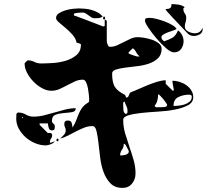

<svg xmlns="http://www.w3.org/2000/svg" viewBox="-20 -848 1040 935"><path d="M967 -707Q967 -689 953 -681Q939 -673 924 -673Q906 -673 895.5 -683.5Q885 -694 873 -707Q864 -717 849 -732.5Q834 -748 820 -763Q806 -778 796.5 -789Q787 -800 787 -800V-804Q802 -804 808.5 -808.5Q815 -813 815 -828Q831 -828 848.5 -825.5Q866 -823 880 -813Q876 -812 873 -807V-803Q873 -792 880 -782.5Q887 -773 887 -761Q887 -749 883.5 -739.5Q880 -730 880 -719Q880 -703 896.5 -694.5Q913 -686 927 -686Q942 -686 951 -692Q960 -698 967 -713ZM820 -455Q836 -455 854 -449.5Q872 -444 887 -433.5Q902 -423 911.5 -408Q921 -393 921 -375Q921 -349 895.5 -335.5Q870 -322 832.5 -314.5Q795 -307 750.5 -304.5Q706 -302 668.5 -298Q631 -294 605.5 -286.5Q580 -279 580 -264Q580 -230 589.5 -198Q599 -166 610 -134Q621 -102 630.5 -69.5Q640 -37 640 -3Q640 25 623 46Q606 67 577 67Q539 67 517.5 44.5Q496 22 484 -11Q472 -44 467.5 -83.5Q463 -123 459 -156Q455 -189 449.5 -211.5Q444 -234 430 -234Q410 -234 390.5 -226.5Q371 -219 351 -208.5Q331 -198 311.5 -188Q292 -178 273 -173Q282 -181 291 -191Q300 -201 300 -213Q300 -222 296.5 -228.5Q293 -235 293 -244Q293 -261 310 -261Q325 -261 328.5 -251Q332 -241 333 -227Q345 -245 351 -262Q357 -279 363.5 -294Q370 -309 379.5 -322.5Q389 -336 407 -347Q414 -351 414 -355.5Q414 -360 414 -369Q414 -374 412.5 -389Q411 -404 408 -419.5Q405 -435 399 -447.5Q393 -460 384 -460Q363 -460 344.5 -451.5Q326 -443 307.5 -433Q289 -423 270 -414.5Q251 -406 230 -406Q208 -406 185 -418.5Q162 -431 143 -450.5Q124 -470 112 -493Q100 -516 100 -537V-540Q101 -542 106.5 -547Q112 -552 113 -553Q114 -554 116 -554Q133 -554 147.5 -546.5Q162 -539 179 -539Q202 -539 235.5 -541Q269 -543 299.5 -552Q330 -561 352 -579.5Q374 -598 374 -630Q374 -633 373 -633Q371 -635 363.5 -637.5Q356 -640 353 -640Q349 -661 333 -679Q317 -697 299 -712Q281 -727 267 -739Q253 -751 253 -760Q253 -774 266.5 -783Q280 -792 298 -797.5Q316 -803 334.5 -805Q353 -807 363 -807Q377 -807 393.5 -805.5Q410 -804 426 -799.5Q442 -795 456.5 -787Q471 -779 480 -767Q470 -761 461 -760Q452 -759 441 -759Q432 -759 425 -763.5Q418 -768 411.5 -773Q405 -778 398 -782.5Q391 -787 382 -787Q379 -787 372 -786.5Q365 -786 358 -785.5Q351 -785 345.5 -783.5Q340 -782 340 -780V-773Q341 -773 361 -765.5Q381 -758 406 -748.5Q431 -739 453 -730.5Q475 -722 480 -720Q481 -718 486 -720L490 -722V-753L500 -747V-647Q500 -642 504 -631Q508 -620 516 -620Q534 -620 550.5 -627.5Q567 -635 583.5 -643.5Q600 -652 616.5 -659.5Q633 -667 651 -667Q662 -667 681.5 -664Q701 -661 720 -654.5Q739 -648 753 -637Q767 -626 767 -611Q767 -581 749 -564Q731 -547 704.5 -538Q678 -529 646.5 -525.5Q615 -522 588.5 -518.5Q562 -515 544 -509Q526 -503 526 -490Q526 -445 540 -424Q554 -403 587 -387Q589 -386 591.5 -380.5Q594 -375 593 -373Q601 -373 603.5 -376Q606 -379 607.5 -383.5Q609 -388 611 -392.5Q613 -397 620 -400Q634 -405 655 -414.5Q676 -424 699.5 -433.5Q723 -443 746 -450Q769 -457 787 -457V-440L820 -407H827L820 -447ZM487 -753Q482 -753 482 -760Q482 -767 487 -767Q492 -767 492 -760Q492 -753 487 -753ZM874 -647Q874 -626 862 -609.5Q850 -593 827 -593Q812 -593 788.5 -613.5Q765 -634 742 -661Q719 -688 702.5 -713Q686 -738 686 -747Q686 -758 693 -759.5Q700 -761 709 -761Q722 -761 742 -756Q762 -751 782 -743.5Q802 -736 818 -726.5Q834 -717 840 -707Q834 -703 822 -699Q810 -695 797.5 -690.5Q785 -686 775.5 -680Q766 -674 766 -667Q766 -655 780 -647Q806 -656 821 -665Q836 -674 847 -700Q860 -691 867 -676.5Q874 -662 874 -647ZM660 -573Q649 -582 643 -594Q637 -606 627 -613Q624 -611 616.5 -603.5Q609 -596 607 -593Q606 -593 606 -590Q606 -588 607 -587Q609 -586 614.5 -584Q620 -582 626.5 -579.5Q633 -577 638.5 -575.5Q644 -574 647 -573ZM794 -337Q794 -339 788.5 -347.5Q783 -356 775.5 -365Q768 -374 760.5 -381.5Q753 -389 750 -389Q750 -374 746.5 -359.5Q743 -345 733 -333Q735 -325 746.5 -325.5Q758 -326 760 -326Q762 -326 767.5 -326Q773 -326 779 -326.5Q785 -327 789.5 -329.5Q794 -332 794 -337ZM914 -377Q914 -387 901 -387Q873 -387 849 -375.5Q825 -364 825 -332Q835 -332 850 -333.5Q865 -335 879 -339.5Q893 -344 903.5 -353Q914 -362 914 -377ZM601 -310Q601 -321 595.5 -331.5Q590 -342 587 -353Q580 -352 580 -347Q580 -342 580 -337Q580 -327 581 -312.5Q582 -298 593 -293Q600 -295 600.5 -300Q601 -305 601 -310ZM70 -300Q89 -300 106 -290Q123 -280 143 -280Q169 -280 195 -286.5Q221 -293 246.5 -300.5Q272 -308 297.5 -314.5Q323 -321 349 -321Q349 -305 331 -302Q313 -299 291 -297.5Q269 -296 251 -289.5Q233 -283 233 -260Q233 -250 240 -246Q247 -242 247 -231Q247 -222 244.5 -217.5Q242 -213 233 -213Q221 -213 217.5 -225Q214 -237 213 -247H173V-240L213 -200Q219 -202 226.5 -200Q234 -198 234 -190Q234 -180 228.5 -173Q223 -166 223 -154L227 -153L247 -160Q241 -151 227 -145.5Q213 -140 203 -140Q177 -140 151.5 -150.5Q126 -161 105.5 -179Q85 -197 72 -220.5Q59 -244 59 -270L60 -293Q62 -298 67 -300ZM87 -280V-273H93ZM260 -160Q255 -160 255 -166.5Q255 -173 260 -173Q265 -173 265 -166.5Q265 -160 260 -160ZM593 -140Q593 -141 590.5 -143.5Q588 -146 587 -147Q585 -148 583 -148Q583 -131 574 -119Q565 -107 565 -91Q568 -91 575.5 -91.5Q583 -92 590.5 -94Q598 -96 603 -100.5Q608 -105 607 -113Z"/></svg>

Font: Genkaimincho
Style: Regular
Weight: 800
Designer: Dr. Ken Lunde (project architect, glyph set definition & overall production); Masataka HATTORI \u670D \u90E8 \u6B63 \u8C
Foundry: Adobe Systems Incorporated
Version: Version 1.00